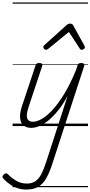

<svg xmlns="http://www.w3.org/2000/svg" viewBox="-103 -1030 739 1569"><path d="M152 15Q116 15 91.5 -3.5Q67 -22 61.5 -61.5Q56 -101 77 -164L187 -494Q191 -506 197.5 -510.5Q204 -515 217 -515Q234 -515 240 -509Q246 -503 242 -491L132 -160Q118 -119 116.5 -91Q115 -63 127.5 -49Q140 -35 166 -35Q197 -35 238 -58Q279 -81 325.5 -131Q372 -181 421 -261Q470 -341 518 -457L530 -494Q534 -506 540.5 -510.5Q547 -515 560 -515Q579 -515 583.5 -507.5Q588 -500 584 -488L328 298Q304 375 276.5 424Q249 473 210.5 496Q172 519 111 519Q75 519 42.5 508.5Q10 498 -18.5 478.5Q-47 459 -72 434Q-81 425 -82.5 416Q-84 407 -72 396Q-61 386 -54 386Q-47 386 -38 394Q-3 429 34 449.5Q71 470 116 470Q158 470 186 451Q214 432 234.5 393Q255 354 274 295L449 -245Q410 -174 369.5 -124.5Q329 -75 290.5 -44Q252 -13 217 1Q182 15 152 15ZM273 -623Q265 -623 258 -630Q251 -637 251 -645Q251 -650 253.5 -654Q256 -658 260 -662L441 -825Q449 -832 456 -834.5Q463 -837 471 -837Q478 -837 484.5 -834Q491 -831 495 -823L585 -660Q588 -655 589.5 -651Q591 -647 591 -644Q591 -635 582 -629Q573 -623 566 -623Q560 -623 555.5 -626Q551 -629 548 -634L460 -769L295 -634Q288 -629 283.5 -626Q279 -623 273 -623ZM0 490H616V500H0ZM0 -20H616V0H0ZM0 -505H616V-500H0ZM0 -1010H616V-1000H0Z"/></svg>

Font: Playwrite US Trad Guides
Style: Regular
Weight: 400
Designer: Veronika Burian, José Scaglione
Foundry: TypeTogether
Version: Version 1.003